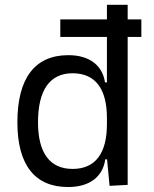

<svg xmlns="http://www.w3.org/2000/svg" viewBox="-20 -752 626 782"><path d="M225.6 -601.6H415.5V-416.5H407.7C397 -487.3 342.8 -527.3 258.3 -527.3C122.1 -527.3 50.8 -433.6 50.8 -253.9C50.8 -80.6 121.6 9.8 257.3 9.8C345.7 9.8 398.9 -32.7 408.7 -103H416L426.3 4.9L500 1V-601.6H555.7V-672.9H500V-732.4H415.5V-672.9H225.6ZM415.5 -246.1C415.5 -126.5 367.7 -64 275.9 -64C183.1 -64 134.8 -128.9 134.8 -253.9C134.8 -385.3 183.1 -453.6 275.4 -453.6C367.7 -453.6 415.5 -391.1 415.5 -271.5Z"/></svg>

Font: Cascadia Code SemiLight
Style: Regular
Weight: 350
Monospace: yes
Designer: Aaron Bell
Foundry: Saja Typeworks
Version: Version 2404.023